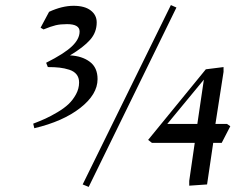

<svg xmlns="http://www.w3.org/2000/svg" viewBox="-20 -732 935 762"><path d="M111.8 -241.2Q138.7 -251.5 160.2 -261.2Q181.6 -271 208 -286.6Q234.4 -302.2 252 -318.8Q269.5 -335.4 281.7 -357.9Q293.9 -380.4 293.9 -404.8Q293.9 -423.8 283.9 -436.5Q273.9 -449.2 254.9 -455.3Q235.8 -461.4 216.3 -463.6Q196.8 -465.8 169.9 -465.8L163.1 -482.9Q234.9 -519 265.4 -548.1Q295.9 -577.1 295.9 -606.9Q295.9 -636.2 246.1 -636.2Q219.7 -636.2 201.2 -631.8Q182.6 -627.4 152.8 -615.2L141.1 -622.1L174.8 -685.1Q226.6 -709 272 -709Q315.9 -709 339.8 -690.7Q363.8 -672.4 363.8 -643.1Q363.8 -603.5 337.6 -574Q311.5 -544.4 257.8 -512.2Q305.7 -509.8 336.4 -486.8Q367.2 -463.9 367.2 -418Q367.2 -357.4 298.6 -303.7Q230 -250 116.2 -223.1ZM308.1 0 658.2 -711.9 680.2 -702.1 332 9.8ZM567.9 -176.8 796.9 -457 867.2 -465.8V-446.8L835 -240.2H880.9L894 -231L859.9 -165H826.2L801.8 0L731 4.9V-14.2L752.9 -165H583ZM644 -240.2H763.2L789.1 -416Z"/></svg>

Font: Dehuti
Style: Bold-Italic
Weight: 700
Version: Version 1.2